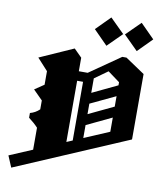

<svg xmlns="http://www.w3.org/2000/svg" viewBox="-110 -1162 1052 1249"><g transform="rotate(10 416.0 -537.5)"><path d="M430.2 -981.9 522.9 -1075.2 617.2 -981.9 522.9 -888.2ZM628.9 -981.9 723.1 -1075.2 815.9 -981.9 723.1 -888.2ZM50.8 0 19 -75.2 170.9 -139.6V-284.7Q146 -312 108.9 -339.8V-371.1Q144.5 -380.4 170.9 -406.2V-464.8L108.9 -526.9L170.9 -568.8V-658.2L100.1 -735.8L323.2 -835L375 -783.2V-693.8H414.1H421.9H433.6L637.2 -835H665L793 -749V-318.8H792L793 -316.9ZM645 -576.7 479 -498V-428.7L645 -507.8ZM645 -648.4V-668.9L565.9 -727.1L479 -665V-569.3ZM645 -435.5 479 -356.4V-271L645 -341.8ZM414.1 -630.9H375V-226.6L414.1 -243.2ZM100.1 -735.8Z"/></g></svg>

Font: KJV1611
Style: Regular
Weight: 400
Version: Version 3.6.1